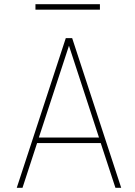

<svg xmlns="http://www.w3.org/2000/svg" viewBox="-20 -892 640 912"><path d="M458.5 -212.4H156.2L86.9 0H59.6L292.5 -710.9H322.8L555.7 0H528.3ZM164.6 -238.8H450.2L307.6 -674.8ZM454.6 -846.2H148.4V-872.1H454.6Z"/></svg>

Font: Roboto Mono Thin
Style: Regular
Weight: 250
Designer: Google
Version: Version 2.000985; 2015; ttfautohint (v1.3)